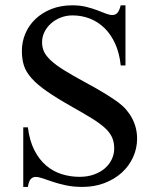

<svg xmlns="http://www.w3.org/2000/svg" viewBox="-20 -698 596 733"><path d="M503.4 -168.9Q503.4 -131.3 488 -97.7Q472.7 -64 444.8 -38.8Q417 -13.7 378.7 1Q340.3 15.6 294.4 15.6Q260.7 15.6 232.9 9.8Q205.1 3.9 183.1 -3.4Q161.1 -10.7 144.5 -16.6Q127.9 -22.5 116.2 -22.5Q104.5 -22.5 97.2 -14.2Q89.8 -5.9 86.4 15.6H68.8V-211.9H86.4Q92.8 -160.6 111.1 -124.8Q129.4 -88.9 156 -66.2Q182.6 -43.5 215.6 -33.2Q248.5 -22.9 283.7 -22.9Q314 -22.9 338.6 -31.7Q363.3 -40.5 380.4 -55.4Q397.5 -70.3 406.7 -89.8Q416 -109.4 416 -131.3Q416 -155.8 407.5 -174.3Q398.9 -192.9 379.9 -210.2Q360.8 -227.5 330.3 -246.3Q299.8 -265.1 256.3 -289.6Q197.3 -322.8 159.7 -348.9Q122.1 -375 100.6 -399.2Q79.1 -423.3 71.3 -448Q63.5 -472.7 63.5 -503.4Q63.5 -538.6 76.9 -570.1Q90.3 -601.6 115.5 -625.5Q140.6 -649.4 176.3 -663.6Q211.9 -677.7 256.3 -677.7Q285.2 -677.7 308.8 -671.9Q332.5 -666 351.1 -658.9Q369.6 -651.9 384 -646.2Q398.4 -640.6 409.2 -640.6Q420.4 -640.6 428 -648.7Q435.5 -656.7 440.9 -677.7H459V-448.2H440.9Q436 -495.1 419.9 -530.8Q403.8 -566.4 379.2 -590.6Q354.5 -614.7 323.2 -627Q292 -639.2 256.8 -639.2Q232.9 -639.2 211.7 -630.9Q190.4 -622.6 174.8 -608.6Q159.2 -594.7 149.9 -576.2Q140.6 -557.6 140.6 -537.1Q140.6 -517.6 147.9 -501.2Q155.3 -484.9 173.8 -467.5Q192.4 -450.2 224.4 -430.2Q256.3 -410.2 305.2 -383.8Q352.5 -358.4 383.5 -339.1Q414.6 -319.8 432.1 -306.6Q465.8 -281.7 484.6 -245.8Q503.4 -210 503.4 -168.9Z"/></svg>

Font: Doulos SIL Am
Style: Regular
Weight: 400
Designer: Walt Agee, Victor Gaultney, Peter Martin, Debbi Hosken, Becca Hirsbrunner
Foundry: SIL International
Version: Version 5.000